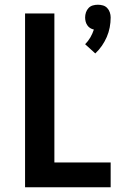

<svg xmlns="http://www.w3.org/2000/svg" viewBox="-20 -792 540 812"><path d="M383 -566 340 -605Q353 -618 362 -633.5Q371 -649 377 -667Q368 -669 361 -673.5Q354 -678 349 -685.5Q344 -693 342 -701.5Q340 -710 340 -718Q340 -729 343.5 -739.5Q347 -750 354.5 -758Q362 -766 372.5 -769Q383 -772 394 -772Q405 -772 415.5 -769Q426 -766 433.5 -758Q441 -750 444.5 -739.5Q448 -729 448 -718Q448 -697 444 -676Q440 -655 431.5 -635.5Q423 -616 411 -598.5Q399 -581 383 -566ZM86 0V-735H210V-105H448V0Z"/></svg>

Font: Iosevka SS18 Extrabold
Style: Regular
Weight: 800
Monospace: yes
Designer: Belleve Invis
Foundry: Belleve Invis
Version: Version 25.1.1; ttfautohint (v1.8.4)